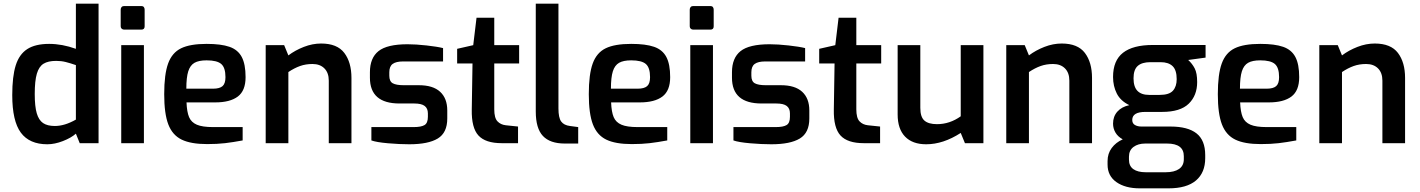

<svg xmlns="http://www.w3.org/2000/svg" viewBox="-20 -783 7765 1050"><path d="M47 -263Q47 -365 66 -425.5Q85 -486 129 -514.5Q173 -543 249 -543Q320 -543 395 -516V-763H519V0H416L395 -52Q369 -29 324 -11.5Q279 6 239 6Q141 6 94 -57.5Q47 -121 47 -263ZM395 -129V-427Q363 -438 339 -444Q315 -450 287 -450Q243 -450 218 -434.5Q193 -419 181.5 -380Q170 -341 170 -269Q170 -201 181 -163.5Q192 -126 215.5 -110Q239 -94 280 -94Q334 -94 395 -129Z M640 -639V-730Q640 -739 645 -744.5Q650 -750 659 -750H753Q762 -750 766.5 -744.5Q771 -739 771 -730V-639Q771 -621 753 -621H659Q651 -621 645.5 -626Q640 -631 640 -639ZM643 -536H767V0H643Z M878 -268Q878 -377 899.5 -436Q921 -495 970.5 -519Q1020 -543 1110 -543Q1189 -543 1235 -527Q1281 -511 1302 -471.5Q1323 -432 1323 -361Q1323 -287 1280.5 -255Q1238 -223 1157 -223H1000Q1002 -171 1014 -142.5Q1026 -114 1056.5 -101Q1087 -88 1145 -88H1307V-15Q1253 -5 1210.5 0Q1168 5 1113 5Q1024 5 973.5 -19.5Q923 -44 900.5 -102.5Q878 -161 878 -268ZM1145 -298Q1181 -298 1197 -312Q1213 -326 1213 -361Q1213 -413 1190 -433Q1167 -453 1110 -453Q1067 -453 1043.5 -439.5Q1020 -426 1009.5 -393Q999 -360 999 -298Z M1433 -536H1534L1557 -480Q1594 -508 1641.5 -526.5Q1689 -545 1736 -545Q1824 -545 1863 -493.5Q1902 -442 1902 -357V0H1778V-342Q1778 -385 1754 -409Q1730 -433 1689 -433Q1652 -433 1621 -422Q1590 -411 1557 -389V0H1433Z M2011 -15V-88H2242Q2283 -88 2301.5 -99Q2320 -110 2320 -144V-163Q2320 -190 2302.5 -203.5Q2285 -217 2246 -217H2165Q2003 -217 2003 -358V-388Q2003 -466 2050 -503.5Q2097 -541 2209 -541Q2254 -541 2312.5 -534.5Q2371 -528 2403 -520V-447H2185Q2146 -447 2127.5 -433.5Q2109 -420 2109 -388V-369Q2109 -338 2128 -327.5Q2147 -317 2188 -317H2271Q2348 -317 2387 -281Q2426 -245 2426 -179V-135Q2426 -57 2374 -25.5Q2322 6 2218 6Q2165 6 2102 0.5Q2039 -5 2011 -15Z M2560 -184 2564 -436H2480V-516L2568 -536L2586 -686H2683V-536H2819V-436H2683V-185Q2683 -138 2700.5 -119.5Q2718 -101 2746 -98L2813 -91V0H2724Q2635 0 2596.5 -42Q2558 -84 2560 -184Z M2910 -173V-763H3034V-190Q3034 -139 3049 -118.5Q3064 -98 3097 -94L3142 -88V2H3069Q2988 2 2949 -39.5Q2910 -81 2910 -173Z M3200 -268Q3200 -377 3221.5 -436Q3243 -495 3292.5 -519Q3342 -543 3432 -543Q3511 -543 3557 -527Q3603 -511 3624 -471.5Q3645 -432 3645 -361Q3645 -287 3602.5 -255Q3560 -223 3479 -223H3322Q3324 -171 3336 -142.5Q3348 -114 3378.5 -101Q3409 -88 3467 -88H3629V-15Q3575 -5 3532.5 0Q3490 5 3435 5Q3346 5 3295.5 -19.5Q3245 -44 3222.5 -102.5Q3200 -161 3200 -268ZM3467 -298Q3503 -298 3519 -312Q3535 -326 3535 -361Q3535 -413 3512 -433Q3489 -453 3432 -453Q3389 -453 3365.5 -439.5Q3342 -426 3331.5 -393Q3321 -360 3321 -298Z M3752 -639V-730Q3752 -739 3757 -744.5Q3762 -750 3771 -750H3865Q3874 -750 3878.5 -744.5Q3883 -739 3883 -730V-639Q3883 -621 3865 -621H3771Q3763 -621 3757.5 -626Q3752 -631 3752 -639ZM3755 -536H3879V0H3755Z M3991 -15V-88H4222Q4263 -88 4281.5 -99Q4300 -110 4300 -144V-163Q4300 -190 4282.5 -203.5Q4265 -217 4226 -217H4145Q3983 -217 3983 -358V-388Q3983 -466 4030 -503.5Q4077 -541 4189 -541Q4234 -541 4292.5 -534.5Q4351 -528 4383 -520V-447H4165Q4126 -447 4107.5 -433.5Q4089 -420 4089 -388V-369Q4089 -338 4108 -327.5Q4127 -317 4168 -317H4251Q4328 -317 4367 -281Q4406 -245 4406 -179V-135Q4406 -57 4354 -25.5Q4302 6 4198 6Q4145 6 4082 0.5Q4019 -5 3991 -15Z M4540 -184 4544 -436H4460V-516L4548 -536L4566 -686H4663V-536H4799V-436H4663V-185Q4663 -138 4680.5 -119.5Q4698 -101 4726 -98L4793 -91V0H4704Q4615 0 4576.5 -42Q4538 -84 4540 -184Z M4889 -157V-536H5013V-193Q5013 -143 5035.5 -123.5Q5058 -104 5104 -104Q5174 -104 5234 -147V-536H5358V0H5257L5234 -56Q5138 6 5045 6Q4970 6 4929.5 -36Q4889 -78 4889 -157Z M5483 -536H5584L5607 -480Q5644 -508 5691.5 -526.5Q5739 -545 5786 -545Q5874 -545 5913 -493.5Q5952 -442 5952 -357V0H5828V-342Q5828 -385 5804 -409Q5780 -433 5739 -433Q5702 -433 5671 -422Q5640 -411 5607 -389V0H5483Z M6573 -468 6478 -455Q6500 -435 6513.5 -409Q6527 -383 6527 -334Q6527 -261 6481 -216Q6435 -171 6335 -171H6244Q6172 -171 6172 -127Q6172 -108 6186.5 -99.5Q6201 -91 6222 -91H6381Q6476 -91 6523.5 -53.5Q6571 -16 6571 65V82Q6571 161 6520.5 204Q6470 247 6370 247H6213Q6134 247 6085.5 213Q6037 179 6037 117V98Q6037 57 6059.5 26.5Q6082 -4 6120 -21Q6094 -35 6080.5 -57.5Q6067 -80 6067 -107Q6067 -146 6090.5 -172.5Q6114 -199 6156 -208Q6108 -231 6087.5 -271.5Q6067 -312 6067 -362Q6067 -452 6121.5 -494.5Q6176 -537 6284 -537H6573ZM6415 -350Q6415 -400 6392.5 -421.5Q6370 -443 6327 -443H6271Q6225 -443 6202 -422.5Q6179 -402 6179 -355Q6179 -308 6200.5 -286Q6222 -264 6264 -264H6322Q6374 -264 6394.5 -287Q6415 -310 6415 -350ZM6243 2Q6204 2 6179 20.5Q6154 39 6154 74V90Q6154 125 6178 142Q6202 159 6246 159H6355Q6402 159 6428 141Q6454 123 6454 88V71Q6454 2 6362 2Z M6640 -268Q6640 -377 6661.5 -436Q6683 -495 6732.5 -519Q6782 -543 6872 -543Q6951 -543 6997 -527Q7043 -511 7064 -471.5Q7085 -432 7085 -361Q7085 -287 7042.5 -255Q7000 -223 6919 -223H6762Q6764 -171 6776 -142.5Q6788 -114 6818.5 -101Q6849 -88 6907 -88H7069V-15Q7015 -5 6972.5 0Q6930 5 6875 5Q6786 5 6735.5 -19.5Q6685 -44 6662.5 -102.5Q6640 -161 6640 -268ZM6907 -298Q6943 -298 6959 -312Q6975 -326 6975 -361Q6975 -413 6952 -433Q6929 -453 6872 -453Q6829 -453 6805.5 -439.5Q6782 -426 6771.5 -393Q6761 -360 6761 -298Z M7195 -536H7296L7319 -480Q7356 -508 7403.5 -526.5Q7451 -545 7498 -545Q7586 -545 7625 -493.5Q7664 -442 7664 -357V0H7540V-342Q7540 -385 7516 -409Q7492 -433 7451 -433Q7414 -433 7383 -422Q7352 -411 7319 -389V0H7195Z"/></svg>

Font: Exo SemiBold
Style: Regular
Weight: 600
Designer: Natanael Gama
Foundry: Natanael Gama
Version: Version 1.500